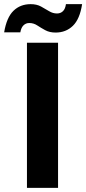

<svg xmlns="http://www.w3.org/2000/svg" viewBox="-64 -906 416 926"><path d="M66 0V-700H216V0ZM204 -749Q175 -749 154 -760.5Q133 -772 115.5 -783.5Q98 -795 77 -795Q61 -795 49.5 -784Q38 -773 34 -750H-44Q-32 -822 1 -854Q34 -886 84 -886Q113 -886 134 -874.5Q155 -863 173 -852Q191 -841 211 -841Q228 -841 239.5 -852Q251 -863 254 -886H332Q321 -814 287.5 -781.5Q254 -749 204 -749Z"/></svg>

Font: DM Sans 18pt Black
Style: Regular
Weight: 900
Designer: Colophon Foundry, Jonny Pinhorn
Foundry: Colophon Foundry
Version: Version 4.004;gftools[0.9.30]